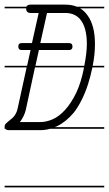

<svg xmlns="http://www.w3.org/2000/svg" viewBox="-20 -570 470 829"><path d="M430 -534H326Q344 -523 357 -505Q390 -461 390 -380Q390 -335 381 -290Q381 -288 380 -286H430V-279H379Q371 -241 360 -206Q347 -166 330.5 -134.5Q314 -103 298 -83Q264 -43 226 -25Q221 -23 216 -21H430V-14H197Q175 -8 154 -8H18Q7 -8 3 -14H0V-21V-25Q0 -31 5 -36Q10 -41 16 -46Q22 -51 29 -56.5Q36 -62 40 -67Q52 -82 56 -101L95 -279H0V-286H97L112 -354H74Q59 -354 59 -369Q59 -384 74 -384H118L147 -514H112Q93 -514 93 -533V-534H0V-541H94Q98 -550 112 -550H262Q290 -550 312 -541H430ZM66 -43H154Q180 -43 207.5 -55Q235 -67 261 -95.5Q287 -124 309 -169Q330 -213 343 -279H131L91 -94Q84 -67 66 -43ZM183 -514 154 -384H278Q293 -384 293 -369Q293 -354 278 -354H148L133 -286H344Q355 -342 355 -380Q355 -445 331.5 -479.5Q308 -514 262 -514ZM430 239H0V232H430Z"/></svg>

Font: Gruenewald VA 1. Klasse
Style: Regular
Weight: 400
Designer: Peter Wiegel
Foundry: Peter Wiegel, nach dem Schriftentwurf von Dr. H. Gr¸newald
Version: Version 0.007